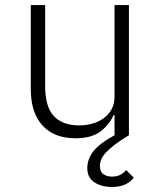

<svg xmlns="http://www.w3.org/2000/svg" viewBox="-20 -536 640 761"><path d="M491 0Q456 21 433.5 38.5Q411 56 398.5 70Q386 84 381 96.5Q376 109 376 121Q376 145 390 154.5Q404 164 424 164Q444 164 457.5 156.5Q471 149 480 138L510 168Q500 183 478.5 194Q457 205 424 205Q382 205 354 186.5Q326 168 326 130Q326 96 349 65Q372 34 434 0V-80H430Q415 -44 379.5 -16Q344 12 279 12Q195 12 148.5 -38.5Q102 -89 102 -183V-516H159V-193Q159 -113 193.5 -76Q228 -39 294 -39Q321 -39 346 -46Q371 -53 390.5 -67Q410 -81 422 -102.5Q434 -124 434 -153V-516H491Z"/></svg>

Font: IBM Plex Mono Light
Style: Regular
Weight: 300
Monospace: yes
Designer: Mike Abbink, Paul van der Laan, Pieter van Rosmalen
Foundry: Bold Monday
Version: Version 2.3